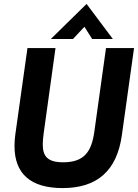

<svg xmlns="http://www.w3.org/2000/svg" viewBox="-20 -942 704 979"><path d="M299 17C474.5 17 576 -70 601.5 -253.5L663.5 -697H520.5L461 -270.5C447 -170 410.5 -114.5 302.5 -114.5C223.5 -114.5 198 -144 198 -206C198 -222.5 200 -242 203 -264.5L263 -697H120L58 -255.5C55 -235 54 -215 54 -197C54 -55 137.5 17 299 17ZM239 -743H352L410.5 -805.5L450 -743H555.5L421.5 -922Z"/></svg>

Font: HK Grotesk ExtraBold
Style: Italic
Weight: 800
Italic angle: -16°
Designer: Alfredo Marco Pradil
Foundry: Hanken Design Co.
Version: Version 3.001;FEAKit 1.0